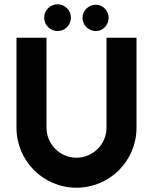

<svg xmlns="http://www.w3.org/2000/svg" viewBox="-20 -876 714 896"><path d="M617 -700H477V-280C477 -203 414 -140 337 -140C260 -140 197 -203 197 -280V-700H57V-280C57 -125 182 0 337 0C492 0 617 -125 617 -280ZM487 -793C487 -826 460 -854 427 -854C393 -854 365 -826 365 -793C365 -759 393 -731 427 -731C460 -731 487 -759 487 -793ZM311 -794C311 -828 283 -856 249 -856C215 -856 186 -828 186 -794C186 -759 215 -731 249 -731C283 -731 311 -759 311 -794Z"/></svg>

Font: Righteous
Style: Regular
Weight: 400
Designer: Astigmatic (AOETI)
Foundry: Astigmatic (AOETI)
Version: Version 1.000